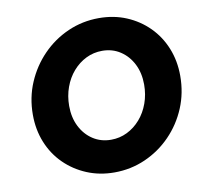

<svg xmlns="http://www.w3.org/2000/svg" viewBox="-80 -798 957 896"><g transform="rotate(-10 398.5 -350.0)"><path d="M392 11Q322 11 262 -14Q202 -39 157 -83.5Q112 -128 87.5 -188.5Q63 -249 63 -320Q63 -401 93 -471.5Q123 -542 175.5 -596Q228 -650 297 -680.5Q366 -711 444 -711Q515 -711 574.5 -686Q634 -661 678.5 -616.5Q723 -572 747.5 -511.5Q772 -451 772 -380Q772 -299 742.5 -228.5Q713 -158 660.5 -104Q608 -50 539 -19.5Q470 11 392 11ZM403 -142Q444 -142 479.5 -159.5Q515 -177 542 -208Q569 -239 584 -280.5Q599 -322 599 -369Q599 -424 577.5 -466.5Q556 -509 518.5 -533.5Q481 -558 433 -558Q392 -558 356.5 -540.5Q321 -523 294 -492Q267 -461 252 -419.5Q237 -378 237 -331Q237 -276 258.5 -233.5Q280 -191 317.5 -166.5Q355 -142 403 -142Z"/></g></svg>

Font: Red Hat Text
Style: Italic
Weight: 300
Italic angle: -12°
Designer: Pentagram, MCKL
Foundry: Pentagram, MCKL
Version: Version 1.023